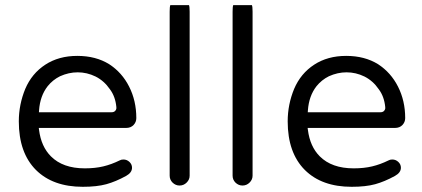

<svg xmlns="http://www.w3.org/2000/svg" viewBox="-20 -718 1632 742"><path d="M429.7 -304.2Q429.7 -303.2 429.7 -301.8Q429.7 -300.3 429.7 -298.3Q428.7 -293 424.8 -289.1Q419.9 -284.2 411.1 -284.2H130.4L130.9 -291.5Q134.8 -347.2 164.1 -384.8Q183.6 -409.2 211.9 -423.3Q245.6 -438.5 280.3 -438.5Q315.9 -438.5 349.1 -422.4Q382.3 -405.8 404.8 -373Q425.8 -345.2 429.7 -304.2ZM467.3 -38.1Q490.2 -50.8 490.2 -69.8Q490.2 -83 480.2 -92.3Q470.2 -101.6 457 -101.6Q448.2 -101.6 442.4 -98.1Q410.6 -82.5 379.2 -75Q347.7 -67.4 307.6 -67.4Q223.1 -67.4 176.8 -113.8Q139.2 -151.4 130.9 -215.8L129.9 -223.6H467.8Q485.4 -223.6 496.1 -234.9Q506.8 -246.1 506.8 -261.7Q506.8 -328.6 479 -383.3Q451.7 -437.5 402.3 -469.7Q350.6 -502 278.8 -502Q207 -502 155 -468Q103 -434.1 77.6 -374.5Q52.7 -314 52.7 -249Q52.7 -127.4 119.1 -61Q184.6 3.9 299.8 3.9Q354.5 3.9 390.9 -6.1Q427.2 -16.1 467.3 -38.1ZM404.8 -373Q404.8 -373 404.8 -373Z M638.2 -698.2Q635.7 -691.9 635.7 -672.9V-39.1Q635.7 -23.4 647 -12.2Q658.7 -1 673.8 -1Q689.9 -1 701.4 -12.5Q712.9 -23.9 712.9 -39.1V-672.9Q712.9 -691.9 710.4 -698.2Z M881.3 -698.2Q878.9 -691.9 878.9 -672.9V-39.1Q878.9 -23.4 890.1 -12.2Q901.9 -1 917 -1Q933.1 -1 944.6 -12.5Q956.1 -23.9 956.1 -39.1V-672.9Q956.1 -691.9 953.6 -698.2Z M1468.8 -304.2Q1468.8 -303.2 1468.8 -301.8Q1468.8 -300.3 1468.8 -298.3Q1467.8 -293 1463.9 -289.1Q1459 -284.2 1450.2 -284.2H1169.4L1169.9 -291.5Q1173.8 -347.2 1203.1 -384.8Q1222.7 -409.2 1251 -423.3Q1284.7 -438.5 1319.3 -438.5Q1355 -438.5 1388.2 -422.4Q1421.4 -405.8 1443.8 -373Q1464.8 -345.2 1468.8 -304.2ZM1506.3 -38.1Q1529.3 -50.8 1529.3 -69.8Q1529.3 -83 1519.3 -92.3Q1509.3 -101.6 1496.1 -101.6Q1487.3 -101.6 1481.4 -98.1Q1449.7 -82.5 1418.2 -75Q1386.7 -67.4 1346.7 -67.4Q1262.2 -67.4 1215.8 -113.8Q1178.2 -151.4 1169.9 -215.8L1168.9 -223.6H1506.8Q1524.4 -223.6 1535.2 -234.9Q1545.9 -246.1 1545.9 -261.7Q1545.9 -328.6 1518.1 -383.3Q1490.7 -437.5 1441.4 -469.7Q1389.6 -502 1317.9 -502Q1246.1 -502 1194.1 -468Q1142.1 -434.1 1116.7 -374.5Q1091.8 -314 1091.8 -249Q1091.8 -127.4 1158.2 -61Q1223.6 3.9 1338.9 3.9Q1393.6 3.9 1429.9 -6.1Q1466.3 -16.1 1506.3 -38.1ZM1443.8 -373Q1443.8 -373 1443.8 -373Z"/></svg>

Font: YuPearl-Light
Style: Light
Weight: 300
Designer: Max Yao
Foundry: Max-Everyday
Version: Version 1.011; ttfautohint (v1.8.3)